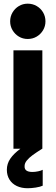

<svg xmlns="http://www.w3.org/2000/svg" viewBox="-20 -794 297 1025"><path d="M51.8 -525.4H206.1V0H205.1Q172.9 20.5 154.1 34.2Q135.3 47.9 123 63Q110.8 78.1 111.3 93.8Q109.9 124 153.3 124Q167 124 183.6 120.6Q200.2 117.2 208 112.3V197.3Q194.8 203.6 170.7 207.3Q146.5 210.9 127.9 210.9Q94.7 210.9 69.6 199Q44.4 187 30.5 164.6Q16.6 142.1 16.6 112.3Q16.6 80.1 34.9 53.2Q53.2 26.4 88.9 0H51.8ZM34.2 -679.7Q34.2 -706.1 46.9 -727.5Q59.6 -749 80.8 -761.7Q102.1 -774.4 127.9 -774.4Q154.3 -774.4 176 -761.7Q197.8 -749 210.2 -727.5Q222.7 -706.1 222.7 -679.7Q222.7 -654.3 210 -632.8Q197.3 -611.3 175.8 -598.6Q154.3 -585.9 127.9 -585.9Q102.1 -585.9 80.8 -598.6Q59.6 -611.3 46.9 -632.8Q34.2 -654.3 34.2 -679.7Z"/></svg>

Font: Reddit Sans Fudge ExtraBold
Style: Regular
Weight: 800
Designer: Stephen Hutchings
Foundry: Reddit
Version: Version 1.011